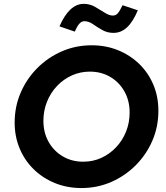

<svg xmlns="http://www.w3.org/2000/svg" viewBox="-20 -940 837 971"><path d="M391.7 11Q319.6 11 258.1 -14Q196.7 -39 150.8 -83.6Q104.8 -128.3 79.5 -188.8Q54.1 -249.3 54.1 -320Q54.1 -400.7 84.5 -471.2Q114.8 -541.7 168.6 -595.7Q222.4 -649.7 292.9 -680.4Q363.3 -711 443.4 -711Q515.6 -711 577 -686Q638.4 -661 684.4 -616.4Q730.3 -571.7 755.7 -511.4Q781 -451 781 -380Q781 -299.3 750.7 -228.8Q720.3 -158.3 666.5 -104.3Q612.7 -50.3 542.3 -19.6Q471.9 11 391.7 11ZM401 -122.2Q450.1 -122.2 492.3 -141.5Q534.5 -160.8 566.9 -195Q599.4 -229.2 617.5 -274.4Q635.6 -319.6 635.6 -371Q635.6 -430.3 609.6 -477Q583.6 -523.8 538 -550.8Q492.4 -577.8 434.1 -577.8Q386 -577.8 343.3 -558.5Q300.6 -539.2 268.2 -505Q235.8 -470.8 217.7 -425.6Q199.5 -380.4 199.5 -329Q199.5 -269.7 225.5 -223.1Q251.5 -176.5 297.1 -149.4Q342.7 -122.2 401 -122.2ZM358.4 -780.1 280.8 -806.6Q330.4 -920.5 403.3 -920.5Q434.1 -920.5 460.3 -905.6Q486.4 -890.7 509.3 -876Q532.2 -861.3 550.7 -861.3Q565.3 -861.3 575.4 -872.4Q585.4 -883.6 599.9 -913.6L677 -887.9Q652.8 -830.1 622.6 -801.9Q592.5 -773.7 554 -773.7Q522.4 -773.7 496.9 -788.4Q471.3 -803.1 449.8 -818Q428.3 -832.8 406.6 -832.8Q393 -832.8 381.7 -820.5Q370.4 -808.1 358.4 -780.1Z"/></svg>

Font: Red Hat Display VF
Style: Italic
Weight: 300
Italic angle: -12°
Designer: Pentagram, MCKL
Foundry: Pentagram, MCKL
Version: Version 1.023